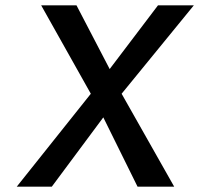

<svg xmlns="http://www.w3.org/2000/svg" viewBox="-20 -713 750 723"><path d="M636 -10 438 -360 710 -693H575L393 -453L268 -693H135L322 -360L43 -10H175L369 -271L498 -10Z"/></svg>

Font: Bluebird
Style: LiNrwObl
Weight: 300
Designer: Jasper
Foundry: Cannot Into Space Fonts
Version: Version 0.98